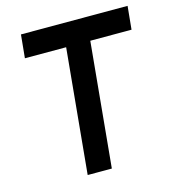

<svg xmlns="http://www.w3.org/2000/svg" viewBox="-99 -732 734 814"><g transform="rotate(-15 267.5 -324.5)"><path d="M186 0 238 -547H57L67 -649H535L525 -547H344L292 0Z"/></g></svg>

Font: Karla
Style: Bold Italic
Weight: 700
Italic angle: -8°
Designer: Jonathan Pinhorn
Version: Version 2.004;gftools[0.9.33]